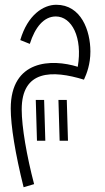

<svg xmlns="http://www.w3.org/2000/svg" viewBox="-20 -392 440 805"><path d="M79 393 123 380C92 262 71 140 71 67C71 -99 199 -99 332 -58C344 -84 359 -123 359 -176C359 -264 320 -372 216 -372C162 -372 96 -330 65 -224L105 -208C127 -278 164 -323 214 -323C281 -323 327 -235 306 -112C197 -146 25 -142 25 63C25 135 44 253 79 393ZM230 198H265L260 27H225ZM135 198H170L165 27H130Z"/></svg>

Font: Noto Sans Arabic ExtCond Light
Style: Regular
Weight: 300
Width: 2
Designer: Monotype Design Team, Nadine Chahine, Nizar Qandah and Khaled Hosny
Foundry: Monotype Imaging Inc.
Version: Version 2.012